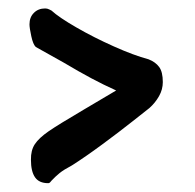

<svg xmlns="http://www.w3.org/2000/svg" viewBox="-20 -466 455 448"><path d="M128.9 -319.8Q85.9 -344.2 63.5 -356.4Q57.1 -362.3 53 -381.6Q48.8 -400.9 48.8 -409.2Q48.8 -425.8 59.1 -436Q69.3 -446.3 85.4 -446.3Q90.3 -446.3 94.7 -444.1Q99.1 -441.9 100.1 -441.4Q117.7 -425.3 158.4 -401.9Q199.2 -378.4 245.6 -357.7Q292 -336.9 326.7 -327.6Q342.8 -321.3 351.3 -309.8Q359.9 -298.3 359.9 -274.4Q359.9 -257.3 351.1 -241.7Q342.3 -226.1 328.6 -213.9Q319.8 -207 289.3 -182.9Q258.8 -158.7 218.8 -129.2Q178.7 -99.6 147.9 -80.1Q128.4 -69.8 118.9 -62Q109.4 -54.2 100.6 -44.9Q99.6 -43.9 98.1 -42Q96.7 -40 95.2 -39.3Q93.8 -38.6 92.3 -38.6Q71.3 -38.6 61.8 -52.2Q52.2 -65.9 52.2 -93.3Q51.8 -115.2 61.3 -129.6Q70.8 -144 93.5 -159.7Q116.2 -175.3 174.3 -209.5Q211.9 -231.4 251 -254.9Q221.7 -268.1 193.4 -283.2Q165 -298.3 128.9 -319.8Z"/></svg>

Font: Dekko
Style: Regular
Weight: 400
Designer: Multiple
Foundry: Sorkin Type
Version: Version 2.001